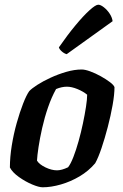

<svg xmlns="http://www.w3.org/2000/svg" viewBox="-20 -795 523 815"><path d="M161 0Q145 0 116.5 -12Q88 -24 60.5 -43.5Q33 -63 22 -84Q22 -128 30 -177.5Q38 -227 51 -273Q64 -319 78 -355Q92 -391 104 -408Q114 -419 138 -434.5Q162 -450 194.5 -465Q227 -480 261.5 -490Q296 -500 327 -500Q341 -500 363 -492Q385 -484 407.5 -471.5Q430 -459 446.5 -446.5Q463 -434 466 -425Q466 -394 458 -349Q450 -304 437.5 -256Q425 -208 411 -166.5Q397 -125 384 -102Q356 -69 318 -46.5Q280 -24 238.5 -12Q197 0 161 0ZM222 -72Q242 -72 269 -85Q280 -99 291.5 -128.5Q303 -158 313.5 -195.5Q324 -233 332 -271Q340 -309 345 -341.5Q350 -374 350 -393Q333 -407 308.5 -417Q284 -427 264 -427Q242 -427 218 -417Q199 -383 184 -339.5Q169 -296 159 -251.5Q149 -207 143.5 -170.5Q138 -134 137 -113Q147 -97 173 -84.5Q199 -72 222 -72ZM263 -565Q252 -568 242 -577Q232 -586 230 -594Q266 -646 300 -687Q334 -728 360 -751.5Q386 -775 397 -775Q407 -775 421 -764Q435 -753 445.5 -737Q456 -721 458 -705Z"/></svg>

Font: Texturina
Style: Bold Italic
Weight: 700
Italic angle: -11°
Designer: Guillermo Torres Carreño
Foundry: Omnibus-Type
Version: Version 1.002; ttfautohint (v1.8.3)